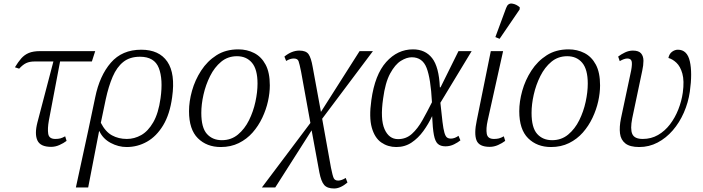

<svg xmlns="http://www.w3.org/2000/svg" viewBox="-20 -827 4002 1093"><path d="M271 9Q210 9 193 -27.5Q176 -64 193 -130L284 -477H177Q149 -477 129.5 -468Q110 -459 89 -436L65 -444Q83 -474 101 -494.5Q119 -515 144 -525.5Q169 -536 209 -536H522L503 -477H322L258 -140Q250 -95 254.5 -65.5Q259 -36 295 -36Q311 -36 323 -39Q335 -42 351 -51L359 -25Q342 -12 318.5 -1.5Q295 9 271 9Z M522 -273Q547 -396 611 -470Q675 -544 784 -544Q886 -544 932.5 -476Q979 -408 960 -274Q947 -177 909 -114Q871 -51 817 -20.5Q763 10 701 10Q654 10 610 -13.5Q566 -37 546 -80H544L482 240H412L482 -83ZM702 -36Q745 -36 784 -58Q823 -80 852.5 -131Q882 -182 894 -268Q909 -376 884 -440Q859 -504 777 -504Q719 -504 682 -474.5Q645 -445 621.5 -390.5Q598 -336 582 -262L554 -128Q580 -77 617.5 -56.5Q655 -36 702 -36Z M1237 10Q1157 10 1106.5 -40Q1056 -90 1056 -194Q1056 -249 1073 -310Q1090 -371 1125 -425Q1160 -479 1212.5 -512.5Q1265 -546 1337 -546Q1386 -546 1427 -525Q1468 -504 1492 -459Q1516 -414 1516 -341Q1516 -298 1505.5 -250.5Q1495 -203 1473 -156.5Q1451 -110 1418 -72.5Q1385 -35 1339.5 -12.5Q1294 10 1237 10ZM1243 -29Q1296 -29 1334.5 -61Q1373 -93 1397.5 -142.5Q1422 -192 1434 -247.5Q1446 -303 1446 -351Q1446 -432 1414.5 -469.5Q1383 -507 1329 -507Q1277 -507 1239 -475.5Q1201 -444 1176 -394Q1151 -344 1138.5 -288.5Q1126 -233 1126 -184Q1126 -100 1158 -64.5Q1190 -29 1243 -29Z M1471 240 1747 -127 1694 -419Q1685 -464 1679.5 -479Q1674 -494 1652 -494Q1632 -494 1609 -480L1599 -505Q1641 -539 1684 -539Q1722 -539 1736.5 -518.5Q1751 -498 1760 -446L1807 -190L2027 -536H2103L1814 -151L1864 127Q1873 172 1879.5 186.5Q1886 201 1905 201Q1924 201 1948 186L1958 212Q1918 246 1882 246Q1843 246 1825.5 226Q1808 206 1798 154L1754 -85L1547 240Z M2236 10Q2188 10 2150.5 -16Q2113 -42 2096.5 -100.5Q2080 -159 2094 -257Q2114 -402 2178.5 -474Q2243 -546 2331 -546Q2401 -546 2440 -496Q2479 -446 2484 -330H2488L2590 -536H2665L2487 -242Q2494 -174 2499 -133Q2504 -92 2510 -71.5Q2516 -51 2524.5 -44.5Q2533 -38 2547 -38Q2558 -38 2569.5 -42.5Q2581 -47 2590 -54L2601 -28Q2588 -17 2565 -5.5Q2542 6 2516 6Q2488 6 2472.5 -8Q2457 -22 2450 -59Q2443 -96 2440 -166Q2419 -121 2390 -81Q2361 -41 2323 -15.5Q2285 10 2236 10ZM2246 -35Q2292 -35 2325 -65Q2358 -95 2385 -143Q2412 -191 2439 -245Q2432 -380 2408.5 -440.5Q2385 -501 2324 -501Q2295 -501 2262 -480.5Q2229 -460 2201 -408.5Q2173 -357 2161 -266Q2144 -149 2169 -92Q2194 -35 2246 -35Z M2768 9Q2707 9 2692.5 -28.5Q2678 -66 2694 -141L2774 -536H2844L2756 -140Q2746 -95 2751 -65.5Q2756 -36 2792 -36Q2808 -36 2820 -39Q2832 -42 2848 -51L2856 -25Q2839 -12 2815.5 -1.5Q2792 9 2768 9ZM2824 -606 2800 -616 2861 -781Q2871 -810 2895.5 -806.5Q2920 -803 2939 -785L2938 -773Z M3117 10Q3037 10 2986.5 -40Q2936 -90 2936 -194Q2936 -249 2953 -310Q2970 -371 3005 -425Q3040 -479 3092.5 -512.5Q3145 -546 3217 -546Q3266 -546 3307 -525Q3348 -504 3372 -459Q3396 -414 3396 -341Q3396 -298 3385.5 -250.5Q3375 -203 3353 -156.5Q3331 -110 3298 -72.5Q3265 -35 3219.5 -12.5Q3174 10 3117 10ZM3123 -29Q3176 -29 3214.5 -61Q3253 -93 3277.5 -142.5Q3302 -192 3314 -247.5Q3326 -303 3326 -351Q3326 -432 3294.5 -469.5Q3263 -507 3209 -507Q3157 -507 3119 -475.5Q3081 -444 3056 -394Q3031 -344 3018.5 -288.5Q3006 -233 3006 -184Q3006 -100 3038 -64.5Q3070 -29 3123 -29Z M3619 10Q3566 10 3540 -10.5Q3514 -31 3509.5 -67.5Q3505 -104 3515 -153L3573 -426Q3580 -464 3575.5 -479Q3571 -494 3551 -494Q3534 -494 3508 -479L3499 -505Q3516 -518 3538 -528.5Q3560 -539 3583 -539Q3616 -539 3629.5 -523Q3643 -507 3643 -481Q3643 -455 3636 -424L3579 -153Q3567 -92 3579.5 -64Q3592 -36 3639 -36Q3687 -36 3726 -58.5Q3765 -81 3794 -119Q3823 -157 3841.5 -204Q3860 -251 3867 -300Q3876 -367 3864.5 -408Q3853 -449 3830.5 -470Q3808 -491 3785 -497Q3790 -521 3806 -532.5Q3822 -544 3839 -544Q3892 -544 3907 -478Q3922 -412 3907 -305Q3898 -243 3873 -186Q3848 -129 3810 -85Q3772 -41 3723.5 -15.5Q3675 10 3619 10Z"/></svg>

Font: Noto Serif Light
Style: Italic
Weight: 300
Italic angle: -12°
Designer: Monotype Design Team
Foundry: Monotype Imaging Inc.
Version: Version 2.013